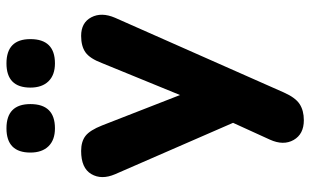

<svg xmlns="http://www.w3.org/2000/svg" viewBox="-203 -568 960 594"><g transform="rotate(-90 277.0 -271.0)"><path d="M378 -581Q342 -581 322.5 -601Q303 -621 303 -657Q303 -731 378 -731Q453 -731 453 -657Q453 -581 378 -581ZM177 -581Q141 -581 121.5 -601Q102 -621 102 -657Q102 -731 177 -731Q252 -731 252 -657Q252 -581 177 -581ZM202 189Q159 189 141 157.5Q123 126 142 84L194 -30L35 -395Q17 -437 35.5 -468.5Q54 -500 107 -500Q136 -500 153.5 -486.5Q171 -473 186 -435L280 -194L379 -436Q393 -473 412 -486.5Q431 -500 463 -500Q504 -500 520.5 -468.5Q537 -437 519 -395L288 127Q272 163 252 176Q232 189 202 189Z"/></g></svg>

Font: Chiron GoRound TC EB
Style: Regular
Weight: 700
Designer: Ryoko NISHIZUKA 西塚涼子 (kana, bopomofo & ideographs); Paul D. Hunt (Latin, Greek & Cyrillic); Sandoll Communications 산돌커뮤니
Foundry: Adobe
Version: Version 1.000;hotconv 1.1.1;makeotfexe 2.6.0